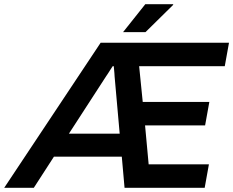

<svg xmlns="http://www.w3.org/2000/svg" viewBox="-69 -888 1103 908"><path d="M-49 0 407 -686H1014L994 -575H589L606 -406H921L901 -295H617L634 -111H919L899 0H520L507 -147H186L91 0ZM257 -256H497L473 -526Q473 -534 472 -542.5Q471 -551 470.5 -559Q470 -567 469 -575H464Q459 -567 453.5 -559Q448 -551 443 -542.5Q438 -534 432 -526ZM513 -736 618 -868H750V-865L619 -736Z"/></svg>

Font: Archivo Variable SemiBold
Style: Italic
Weight: 600
Italic angle: -10°
Designer: Hector Gatti
Foundry: Omnibus-Type
Version: Version 2.001